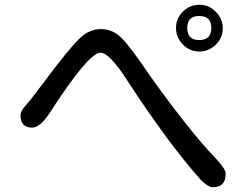

<svg xmlns="http://www.w3.org/2000/svg" viewBox="-20 -791 1040 805"><path d="M914 -673Q914 -632 884.5 -603.5Q855 -575 816 -575Q775 -575 746.5 -604.5Q718 -634 718 -674Q718 -714 747 -742.5Q776 -771 817 -771Q856 -771 885 -741.5Q914 -712 914 -673ZM93 -355Q103 -365 160 -441Q268 -586 313 -629Q353 -669 403 -669Q441 -669 472 -647Q504 -625 574 -524Q646 -418 734.5 -304Q823 -190 888 -123Q926 -83 926 -62Q926 -6 873 -6Q852 -6 820 -39Q686 -189 510 -459Q438 -570 401 -570Q351 -570 186 -314Q147 -256 115 -256Q66 -256 66 -307Q66 -327 93 -355ZM815 -623Q866 -623 866 -674Q866 -724 815 -724Q765 -724 765 -674Q765 -623 815 -623Z"/></svg>

Font: 寒蝉全圆体
Style: Regular
Weight: 400
Designer: Warren2060
      Designed by Motoya company      

      [Varela Round]
      Joe Prince(Latin component); Avraham Cornf
Foundry: ChillType
Version: Version 3.200